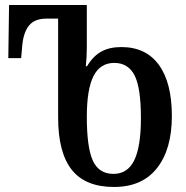

<svg xmlns="http://www.w3.org/2000/svg" viewBox="-20 -734 741 763"><path d="M211 -267V-660H164Q117 -660 94.5 -631.5Q72 -603 68 -548L64 -503H13L16 -714H325V-546Q325 -507 321 -471H326Q350 -511 382.5 -529Q415 -547 462 -547Q560 -547 611.5 -476Q663 -405 663 -273Q663 -141 604 -66Q545 9 433 9Q319 9 265 -59.5Q211 -128 211 -267ZM540 -265Q540 -386 514.5 -435Q489 -484 434 -484Q378 -484 351.5 -431.5Q325 -379 325 -270Q325 -148 349 -95.5Q373 -43 431 -43Q487 -43 513.5 -97Q540 -151 540 -265Z"/></svg>

Font: Noto Serif Georgian Medium Narrow
Style: Regular
Weight: 500
Width: 4
Designer: Monotype Design team
Foundry: Monotype Imaging Inc.
Version: Version 1.000